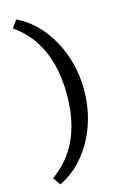

<svg xmlns="http://www.w3.org/2000/svg" viewBox="-139 -769 660 1050"><g transform="rotate(-15 191.0 -244.0)"><path d="M66 223 36 180Q100 135 142.5 73.5Q185 12 206.5 -67Q228 -146 228 -242Q228 -339 206.5 -419Q185 -499 142.5 -561.5Q100 -624 36 -668L66 -711Q145 -673 203 -602Q261 -531 293 -438.5Q325 -346 325 -242Q325 -140 293 -47.5Q261 45 203 115Q145 185 66 223Z"/></g></svg>

Font: Ysabeau Infant SemiBold
Style: Regular
Weight: 600
Designer: Christian Thalmann (Catharsis Fonts)
Version: Version 2.002; featfreeze: ss01,ss02,lnum